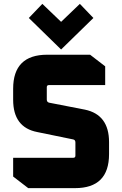

<svg xmlns="http://www.w3.org/2000/svg" viewBox="-20 -973 632 993"><path d="M48 -60V-157H359Q370 -157 370 -168V-236Q370 -250 358 -252L173 -290Q48 -314 48 -457V-514Q48 -690 224 -690H446L524 -630V-533H233Q222 -533 222 -522V-458Q222 -445 234 -442L419 -406Q544 -380 544 -238V-176Q544 0 368 0H126ZM129 -880 199 -953 296 -860 393 -953 463 -880 296 -717Z"/></svg>

Font: Oxanium ExtraBold
Style: Regular
Weight: 800
Designer: Severin Meyer
Version: Version 2.000